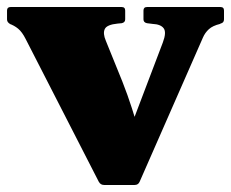

<svg xmlns="http://www.w3.org/2000/svg" viewBox="-32 -520 658 546"><path d="M264 6Q254 6 249 -3L41 -409Q31 -429 19.5 -438.5Q8 -448 -7 -453L-3 -452Q-12 -456 -12 -465V-490Q-12 -500 -2 -500H314Q324 -500 324 -490V-465Q324 -456 314 -454L303 -453Q272 -450 266 -437.5Q260 -425 269 -404L316 -288Q331 -250 343 -212.5Q355 -175 366 -137L298 -49L431 -399Q442 -428 433.5 -439.5Q425 -451 402 -452L386 -454Q376 -456 376 -465V-490Q376 -500 386 -500H595Q605 -500 605 -490V-465Q605 -455 595 -453L594 -452Q573 -447 562 -437Q551 -427 545 -413L365 -3Q361 6 351 6Z"/></svg>

Font: Hahmlet Black
Style: Regular
Weight: 900
Version: Version 1.002